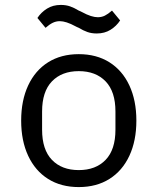

<svg xmlns="http://www.w3.org/2000/svg" viewBox="-20 -748 640 780"><path d="M66 -258Q66 -340 94.5 -401Q123 -462 175.5 -495Q228 -528 300 -528Q372 -528 424.5 -495Q477 -462 505.5 -401Q534 -340 534 -258Q534 -176 505.5 -115Q477 -54 424.5 -21Q372 12 300 12Q228 12 175.5 -21Q123 -54 94.5 -115Q66 -176 66 -258ZM449 -221V-295Q449 -376 409 -417.5Q369 -459 300 -459Q231 -459 191 -417.5Q151 -376 151 -295V-221Q151 -140 191 -98.5Q231 -57 300 -57Q369 -57 409 -98.5Q449 -140 449 -221ZM300 -635 293 -638 289 -640Q267 -652 251 -657Q235 -662 223 -662Q208 -662 194.5 -655.5Q181 -649 165 -635L132 -675Q147 -698 171 -713Q195 -728 227 -728Q248 -728 265 -722Q282 -716 300 -705L307 -702L311 -700Q333 -688 349 -683Q365 -678 377 -678Q393 -678 406 -684.5Q419 -691 435 -705L468 -665Q453 -642 429 -627Q405 -612 373 -612Q352 -612 335 -618Q318 -624 300 -635Z"/></svg>

Font: iA Writer Mono V
Style: Regular
Weight: 400
Designer: Mike Abbink, Paul van der Laan, Pieter van Rosmalen
Foundry: Bold Monday
Version: Version 2.000